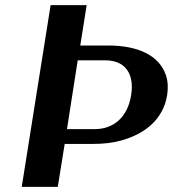

<svg xmlns="http://www.w3.org/2000/svg" viewBox="-20 -731 676 751"><path d="M65 0H206L233 -168H342C384 -168 421 -172 456 -182C545 -207 619 -263 634 -360C638 -388 637 -413 629 -437C604 -511 525 -553 403 -553H294L319 -711H178ZM242 -226 284 -495H393C465 -495 507 -447 493 -359C479 -271 423 -226 351 -226Z"/></svg>

Font: Aerodynamic
Style: Obl
Weight: 500
Designer: Google
Version: Version 2.000980; 2014